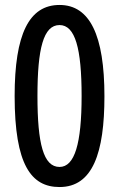

<svg xmlns="http://www.w3.org/2000/svg" viewBox="-20 -744 481 774"><path d="M401 -356C401 -602 342 -724 220 -724C97 -724 39 -606 39 -357C39 -79 106 10 220 10C354 10 401 -128 401 -356ZM131 -357C131 -548 155 -643 220 -643C283 -643 309 -549 309 -357C309 -165 281 -71 220 -71C155 -71 131 -165 131 -357Z"/></svg>

Font: Noto Sans Sinhala UI ExtraCondensed Medium
Style: Regular
Weight: 500
Width: 2
Designer: Jelle Bosma - Monotype Design Team
Foundry: Monotype Imaging Inc.
Version: Version 2.006